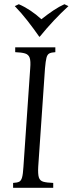

<svg xmlns="http://www.w3.org/2000/svg" viewBox="-20 -889 344 909"><path d="M42 0V-23Q61 -24 70.5 -28.5Q80 -33 84.5 -49Q89 -65 91 -100L123 -565Q126 -600 120.5 -615.5Q115 -631 98.5 -636Q82 -641 52 -642V-665H242V-642Q223 -641 213.5 -636Q204 -631 200 -615.5Q196 -600 193 -565L161 -100Q159 -65 164 -49Q169 -33 185.5 -28.5Q202 -24 232 -23V0ZM285 -869 304 -860Q233 -795 168 -715H166Q138 -755 109.5 -791.5Q81 -828 50 -860L69 -869Q95 -858 123 -839.5Q151 -821 176 -798Q205 -821 232.5 -839.5Q260 -858 285 -869Z"/></svg>

Font: Bona Nova SC
Style: Italic
Weight: 400
Italic angle: -4°
Designer: Mateusz Machalski
Foundry: Capitalics
Version: Version 4.001; ttfautohint (v1.8.4.7-5d5b)